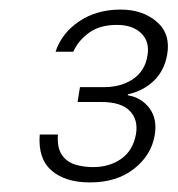

<svg xmlns="http://www.w3.org/2000/svg" viewBox="-20 -728 371 401"><path d="M168 -347Q116 -347 87.5 -372Q59 -397 63 -447H101Q99 -420 109 -405Q119 -390 136.5 -384.5Q154 -379 174 -379Q209 -379 233.5 -396.5Q258 -414 264 -448Q269 -478 251 -496.5Q233 -515 191 -515H142L147 -546H197Q233 -546 258 -563Q283 -580 288 -612Q293 -641 275 -658.5Q257 -676 224 -676Q189 -676 166.5 -660Q144 -644 133 -620H96Q109 -659 145.5 -683.5Q182 -708 232 -708Q278 -708 307.5 -682.5Q337 -657 329 -613Q323 -580 301 -559Q279 -538 247 -531V-529Q276 -524 292.5 -501.5Q309 -479 303 -445Q296 -404 260 -375.5Q224 -347 168 -347Z"/></svg>

Font: DM Sans 17pt ExtraLight
Style: Italic
Weight: 250
Italic angle: -10°
Version: Version 4.004;gftools[0.9.30]